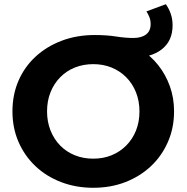

<svg xmlns="http://www.w3.org/2000/svg" viewBox="-20 -878 884 910"><path d="M422 12Q340 12 269.5 -15Q199 -42 147.5 -91Q96 -140 67.5 -206Q39 -272 39 -350Q39 -429 67.5 -495Q96 -561 148.5 -609.5Q201 -658 272.5 -685Q344 -712 429 -712Q485 -712 530 -705Q575 -698 612 -698Q650 -698 672 -714.5Q694 -731 694 -764Q694 -782 688 -797Q682 -812 674 -824L766 -858Q781 -837 789.5 -812Q798 -787 798 -758Q798 -684 746.5 -644Q695 -604 605 -604Q567 -604 530 -609Q493 -614 458 -618L649 -642Q695 -613 730 -569Q765 -525 785 -469.5Q805 -414 805 -350Q805 -272 776 -205.5Q747 -139 695.5 -90.5Q644 -42 574.5 -15Q505 12 422 12ZM422 -126Q469 -126 508.5 -142Q548 -158 578 -188Q608 -218 624.5 -259Q641 -300 641 -350Q641 -399 624.5 -440.5Q608 -482 578 -512Q548 -542 508.5 -558Q469 -574 422 -574Q375 -574 335 -558Q295 -542 265.5 -512Q236 -482 219.5 -441Q203 -400 203 -350Q203 -301 219.5 -259.5Q236 -218 265.5 -188Q295 -158 335 -142Q375 -126 422 -126Z"/></svg>

Font: MOST Montserrat
Style: Bold
Weight: 700
Designer: Julieta Ulanovsky
Foundry: Julieta Ulanovsky
Version: Version 8.000;March 11, 2024;FontCreator 15.0.0.2926 64-bit